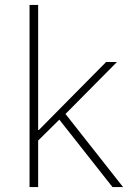

<svg xmlns="http://www.w3.org/2000/svg" viewBox="-20 -760 539 780"><path d="M100 0H135V-189L221 -274L437 0H480L246 -297L455 -508H411L218 -313L138 -232H135V-740H100Z"/></svg>

Font: IBM Plex Thai Looped ExtraLight
Style: Regular
Weight: 200
Designer: Mike Abbink, Paul van der Laan, Pieter van Rosmalen, Ben Mitchell, Mark Frömberg
Foundry: Bold Monday
Version: Version 1.0